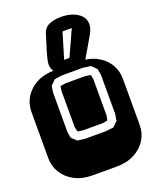

<svg xmlns="http://www.w3.org/2000/svg" viewBox="-174 -1052 925 1149"><g transform="rotate(-20 289.0 -478.0)"><path d="M213.9 0Q147.9 0 99.6 -25.1Q51.3 -50.3 24.7 -92.8Q-2 -135.3 -2 -186V-482.9Q-2 -534.2 24.7 -576.4Q51.3 -618.7 99.6 -643.8Q147.9 -668.9 213.9 -668.9H364.3Q430.2 -668.9 478.8 -643.8Q527.3 -618.7 553.7 -576.4Q580.1 -534.2 580.1 -482.9V-186Q580.1 -135.3 553.7 -92.8Q527.3 -50.3 478.8 -25.1Q430.2 0 364.3 0ZM246.1 -221.2H377L427.2 -227.1L458 -257.8L464.8 -299.8V-545.9L458 -586.9L427.2 -618.2L377 -625H246.1L196.3 -618.2L165 -586.9L159.2 -545.9V-299.8L165 -257.8L197.3 -227.1ZM249 -272.9 217.3 -277.8 210 -307.1V-541L214.8 -567.9L249 -573.2H374L408.2 -567.9L413.1 -539.1V-305.2L406.2 -277.8L374 -272.9ZM250.5 -631.3Q228 -641.1 209.7 -663.1Q191.4 -685.1 191.4 -714.4Q191.4 -721.2 194.6 -738.3Q197.8 -755.4 208.7 -793.5Q219.7 -831.5 242.2 -900.9Q253.9 -931.6 285.9 -943.8Q317.9 -956.1 359.4 -956.1Q396 -956.1 429 -944.8Q461.9 -933.6 482.7 -911.9Q503.4 -890.1 503.4 -857.9Q503.4 -828.6 482.4 -793L405.3 -661.1Q399.4 -651.4 394.5 -644Q389.6 -636.7 384.3 -631.3ZM288.6 -708H322.3L396.5 -871.1H337.4Z"/></g></svg>

Font: Monofett
Style: Regular
Weight: 400
Designer: Vernon Adams
Foundry: Vernon Adams
Version: Version 1.100; ttfautohint (v1.8.4.7-5d5b);gftools[0.9.28]